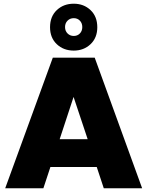

<svg xmlns="http://www.w3.org/2000/svg" viewBox="-20 -1016 795 1036"><path d="M502 -115H252L214 0H8L265 -705H491L747 0H540ZM453 -265 377 -493 302 -265ZM505 -869Q505 -812 468.5 -777.5Q432 -743 378 -743Q323 -743 286.5 -777.5Q250 -812 250 -869Q250 -927 286.5 -961.5Q323 -996 378 -996Q432 -996 468.5 -961.5Q505 -927 505 -869ZM424 -870Q424 -891 411 -904.5Q398 -918 378 -918Q358 -918 344.5 -904.5Q331 -891 331 -870Q331 -849 344.5 -835.5Q358 -822 378 -822Q398 -822 411 -835.5Q424 -849 424 -870Z"/></svg>

Font: DVN-Poppins ExtBd
Style: Regular
Weight: 800
Designer: Ninad Kale (Devanagari), Jonny Pinhorn (Latin)
Foundry: Indian Type Foundry
Version: 4.004